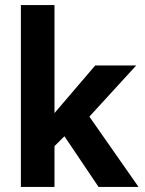

<svg xmlns="http://www.w3.org/2000/svg" viewBox="-20 -734 568 754"><path d="M233 -199 194 -160V0H62V-714H194V-290L354 -477H515L331 -276L524 0H367Z"/></svg>

Font: Holmes&Hills Bold
Style: Bold
Weight: 500
Designer: Noopur Datye, Girish Dalvi, Yashodeep Gholap, Pallavi Karambelkar
Foundry: Ek Type
Version: ""